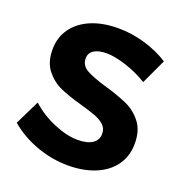

<svg xmlns="http://www.w3.org/2000/svg" viewBox="-130 -826 897 948"><g transform="rotate(20 318.5 -352.0)"><path d="M320 -577Q279 -577 255 -562Q231 -547 231 -518Q231 -481 265.5 -461.5Q300 -442 372 -421Q444 -400 490.5 -379Q537 -358 570 -316Q603 -274 603 -205Q603 -138 567.5 -89.5Q532 -41 470 -16Q408 9 329 9Q244 9 162 -21Q80 -51 20 -103L83 -232Q136 -184 205 -155Q274 -126 331 -126Q380 -126 407.5 -144Q435 -162 435 -196Q435 -223 416.5 -240.5Q398 -258 369.5 -269Q341 -280 291 -294Q219 -314 173.5 -334Q128 -354 95 -395Q62 -436 62 -504Q62 -567 96 -614.5Q130 -662 191 -687.5Q252 -713 333 -713Q405 -713 475 -692Q545 -671 599 -636L538 -505Q484 -538 423.5 -557.5Q363 -577 320 -577Z"/></g></svg>

Font: TypoPRO Montserrat Alternates
Style: Regular
Weight: 600
Designer: Julieta Ulanovsky
Foundry: Julieta Ulanovsky
Version: Version 6.001